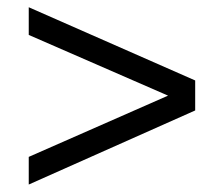

<svg xmlns="http://www.w3.org/2000/svg" viewBox="-20 -615 593 525"><path d="M513.7 -313V-395L58.6 -595.2V-519.5L439.5 -353.5L58.6 -186V-110.4Z"/></svg>

Font: Arian AMU Serif
Style: Bold
Weight: 700
Designer: Ruben Hakobyan (Tarumian)
Foundry: Ruben Hakobyan (Tarumian)
Version: Version 1.002